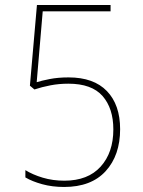

<svg xmlns="http://www.w3.org/2000/svg" viewBox="-20 -734 570 764"><path d="M235 10Q188 10 148 -1Q108 -12 81 -28V-57Q110 -39 150 -27Q190 -15 236 -15Q330 -15 380.5 -71Q431 -127 431 -219Q431 -303 388 -352Q345 -401 252 -401Q215 -401 181 -394.5Q147 -388 117 -378L99 -393L127 -714H420V-689H150L126 -407Q145 -413 178 -419.5Q211 -426 253 -426Q353 -426 405.5 -371.5Q458 -317 458 -220Q458 -116 400.5 -53Q343 10 235 10Z"/></svg>

Font: Noto Sans Mono Condensed Thin
Style: Regular
Weight: 100
Width: 3
Designer: Monotype Design Team
Foundry: Monotype Imaging Inc.
Version: Version 2.014; ttfautohint (v1.8.4.7-5d5b)